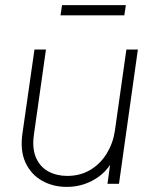

<svg xmlns="http://www.w3.org/2000/svg" viewBox="-20 -720 611 752"><path d="M241 12Q188 12 145 -12Q102 -36 80 -83Q58 -130 68 -198L115 -526H160L113 -194Q105 -139 121 -102.5Q137 -66 169.5 -48.5Q202 -31 243 -31Q295 -31 334.5 -55Q374 -79 398.5 -119.5Q423 -160 430 -208L475 -526H520L446 0H401L411 -74Q384 -34 339 -11Q294 12 241 12ZM217 -660 223 -700H473L467 -660Z"/></svg>

Font: Plus Jakarta Sans ExtraLight
Style: Italic
Weight: 200
Italic angle: -8°
Designer: Gumpita Rahayu
Foundry: Tokotype
Version: Version 2.071; ttfautohint (v1.8.4.7-5d5b);gftools[0.9.29]